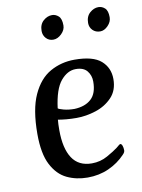

<svg xmlns="http://www.w3.org/2000/svg" viewBox="-85 -800 644 871"><g transform="rotate(-10 237.0 -364.0)"><path d="M248 13Q196 13 153 -7.5Q110 -28 83.5 -79Q57 -130 57 -221Q57 -334 87.5 -400.5Q118 -467 169 -495.5Q220 -524 281 -524Q366 -524 403 -491.5Q440 -459 440 -407Q440 -355 409.5 -323Q379 -291 334 -276.5Q289 -262 245 -262Q221 -262 198.5 -264Q176 -266 160 -269Q159 -263 158.5 -248Q158 -233 158 -221Q158 -137 187.5 -92Q217 -47 278 -47Q317 -47 350 -65.5Q383 -84 400 -97Q416 -111 419 -111Q425 -111 428.5 -101.5Q432 -92 432 -80Q432 -76 430 -71.5Q428 -67 422 -61Q390 -27 345.5 -7Q301 13 248 13ZM243 -304Q292 -306 320 -331.5Q348 -357 348 -412Q348 -440 331.5 -460.5Q315 -481 279 -481Q241 -481 210 -444Q179 -407 168 -320Q171 -316 193 -310Q215 -304 243 -304ZM203 -630Q183 -630 170 -644Q157 -658 157 -678Q157 -708 175.5 -724.5Q194 -741 216 -741Q232 -741 245.5 -729Q259 -717 259 -686Q259 -665 241 -647.5Q223 -630 203 -630ZM419 -630Q398 -630 384.5 -643.5Q371 -657 371 -677Q371 -707 389.5 -723.5Q408 -740 429 -740Q446 -740 459 -728Q472 -716 472 -686Q472 -665 455 -647.5Q438 -630 419 -630Z"/></g></svg>

Font: BriemHand
Style: Regular
Weight: 400
Designer: Gunnlaugur SE Briem, Eben Sorkin
Foundry: Sorkin Type
Version: Version 1.001; ttfautohint (v1.8.4.7-5d5b)